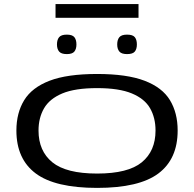

<svg xmlns="http://www.w3.org/2000/svg" viewBox="-20 -907 947 937"><path d="M60 -270Q60 -356 98 -418Q136 -480 222 -513Q308 -546 454 -546Q599 -546 685.5 -513Q772 -480 809.5 -418Q847 -356 847 -270Q847 -131 753 -60.5Q659 10 454 10Q249 10 154.5 -60.5Q60 -131 60 -270ZM168 -270Q168 -170 235.5 -115Q303 -60 454 -60Q605 -60 672 -115Q739 -170 739 -270Q739 -332 712.5 -378.5Q686 -425 623.5 -451Q561 -477 454 -477Q346 -477 284 -451Q222 -425 195 -378.5Q168 -332 168 -270ZM600 -643Q573 -643 562.5 -655.5Q552 -668 552 -690Q552 -713 562.5 -725.5Q573 -738 600 -738Q628 -738 638 -725.5Q648 -713 648 -690Q648 -668 638 -655.5Q628 -643 600 -643ZM306 -643Q279 -643 268.5 -655.5Q258 -668 258 -690Q258 -713 268.5 -725.5Q279 -738 306 -738Q333 -738 343 -725.5Q353 -713 353 -690Q353 -668 343 -655.5Q333 -643 306 -643ZM251 -820V-887H656V-820Z"/></svg>

Font: Georama ExtraExtended
Style: Regular
Weight: 400
Width: 8
Designer: Jean-Baptiste Levee
Foundry: Production Type
Version: Version 1.000